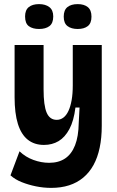

<svg xmlns="http://www.w3.org/2000/svg" viewBox="-20 -746 568 934"><path d="M229 168Q192 168 155 160.5Q118 153 85.5 140Q53 127 31 107L75 -10Q104 18 142.5 32Q181 46 219 46Q265 46 296.5 25Q328 4 345 -39Q362 -82 363 -148L367 -223H347Q339 -158 317.5 -118Q296 -78 265 -59.5Q234 -41 194 -41Q147 -41 115 -66.5Q83 -92 67 -143.5Q51 -195 51 -273V-527H192V-311Q192 -233 207 -198Q222 -163 256 -163Q274 -163 288.5 -174Q303 -185 313 -206.5Q323 -228 328.5 -259Q334 -290 334 -330V-527H475V-134Q475 -76 465 -28Q455 20 435 56.5Q415 93 385 118Q355 143 316 155.5Q277 168 229 168ZM358 -605Q327 -605 308.5 -619Q290 -633 290 -665Q290 -697 308 -711.5Q326 -726 358 -726Q389 -726 407 -711.5Q425 -697 425 -665Q425 -633 407 -619Q389 -605 358 -605ZM170 -605Q139 -605 120.5 -618.5Q102 -632 102 -666Q102 -697 120 -711.5Q138 -726 170 -726Q201 -726 220 -711.5Q239 -697 239 -666Q239 -633 220.5 -619Q202 -605 170 -605Z"/></svg>

Font: Bricolage Grotesque 24pt SemiCondensed
Style: Bold
Weight: 700
Width: 4
Designer: Mathieu Triay
Foundry: Atelier Triay
Version: Version 1.001;gftools[0.9.33.dev8+g029e19f]